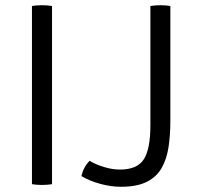

<svg xmlns="http://www.w3.org/2000/svg" viewBox="-20 -706 758 736"><path d="M102.5 -683Q110 -684.5 120 -685.2Q130 -686 140 -686Q151 -686 161.2 -685.2Q171.5 -684.5 179.5 -683V0Q171.5 1.5 161.2 2.2Q151 3 140 3Q130 3 120 2.2Q110 1.5 102.5 0ZM323.5 -89.5Q346.5 -75.5 378.5 -65.8Q410.5 -56 440 -56Q505.5 -56 531 -95Q556.5 -134 556.5 -226V-683Q564.5 -684.5 574.8 -685.2Q585 -686 595.5 -686Q605.5 -686 615.5 -685.2Q625.5 -684.5 633 -683V-241Q633 -188.5 626.2 -143Q619.5 -97.5 600.2 -63Q581 -28.5 543.2 -9.2Q505.5 10 443.5 10Q405.5 10 364.2 -1.2Q323 -12.5 292 -31Q296 -48.5 303.8 -63Q311.5 -77.5 323.5 -89.5Z"/></svg>

Font: Signika Light Light
Style: Regular
Weight: 300
Version: Version 2.001